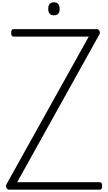

<svg xmlns="http://www.w3.org/2000/svg" viewBox="-20 -1648 938 1668"><path d="M59 0Q49 0 42 -7.5Q35 -15 33 -25.5Q31 -36 35 -45L751 -1330H99Q88 -1330 82.5 -1337.5Q77 -1345 77 -1362Q77 -1381 82.5 -1388Q88 -1395 99 -1395H820Q836 -1395 844 -1379.5Q852 -1364 844 -1350L129 -65H845Q857 -65 862 -58Q867 -51 867 -33Q867 -15 862 -7.5Q857 0 845 0ZM449 -1515Q424 -1515 411.5 -1529Q399 -1543 399 -1571Q399 -1599 411.5 -1613.5Q424 -1628 449 -1628Q473 -1628 485.5 -1613.5Q498 -1599 498 -1571Q499 -1543 486 -1529Q473 -1515 449 -1515Z"/></svg>

Font: Playwrite BE WAL Light
Style: Regular
Weight: 300
Version: Version 1.002